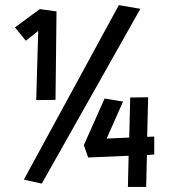

<svg xmlns="http://www.w3.org/2000/svg" viewBox="-20 -716 673 758"><path d="M534.2 -681.2 145 8.8 74.2 -6.8 449.2 -695.8ZM400.9 -168.9 490.2 -172.9 494.1 -331.1 564.9 -332 561 -175.8 588.9 -176.8V-106L560.1 -104L557.1 22H484.9L487.8 -101.1L328.1 -94.2L311 -143.1L393.1 -327.1L465.8 -314.9ZM203.1 -670.9 199.2 -321.8 123 -320.8 130.9 -594.2 82 -555.2 39.1 -607.9 137.2 -680.2Z"/></svg>

Font: McLaren
Style: Regular
Weight: 400
Designer: Astigmatic (AOETI)
Foundry: Astigmatic (AOETI)
Version: Version 1.000